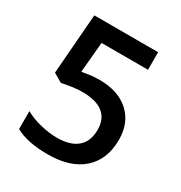

<svg xmlns="http://www.w3.org/2000/svg" viewBox="-170 -836 911 967"><g transform="rotate(30 285.5 -352.0)"><path d="M286.1 -445.8Q394 -445.8 457 -388.7Q520 -331.5 520 -232.9Q520 -118.7 448.5 -54.4Q377 9.8 245.1 9.8Q125.5 9.8 57.1 -28.8V-132.8Q96.7 -110.4 147.9 -98.1Q199.2 -85.9 243.2 -85.9Q320.8 -85.9 361.3 -120.6Q401.9 -155.3 401.9 -222.2Q401.9 -350.1 238.8 -350.1Q215.8 -350.1 182.1 -345.5Q148.4 -340.8 123 -335L71.8 -365.2L99.1 -713.9H470.2V-611.8H200.2L184.1 -435.1Q201.2 -438 225.8 -441.9Q250.5 -445.8 286.1 -445.8Z"/></g></svg>

Font: JBL Sans
Style: Semibold
Weight: 600
Version: Version 1.10